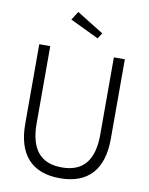

<svg xmlns="http://www.w3.org/2000/svg" viewBox="-104 -1054 885 1143"><g transform="rotate(10 338.0 -483.0)"><path d="M338.2 14.5Q401.8 14.5 450.2 -3.6Q498.6 -21.8 531.1 -57.5Q563.6 -93.2 580.2 -146.1Q596.8 -199.1 596.8 -268.6V-750H530.5V-282.7Q530.5 -224.5 518.4 -180.9Q506.4 -137.3 482.5 -108.4Q458.6 -79.5 422.5 -65.2Q386.4 -50.9 338.2 -50.9Q290 -50.9 254.1 -65.2Q218.2 -79.5 194.1 -108.4Q170 -137.3 158 -180.9Q145.9 -224.5 145.9 -282.7V-750H79.5V-268.6Q79.5 -199.1 96.1 -146.1Q112.7 -93.2 145.2 -57.5Q177.7 -21.8 226.1 -3.6Q274.5 14.5 338.2 14.5ZM437.7 -878.6 275 -979.5 242.3 -927.7 415.5 -844.5Z"/></g></svg>

Font: Spartan MB
Style: Regular
Weight: 212
Designer: Matt Bailey, Mirko Velimirovic
Foundry: Matt Bailey
Version: Version 1.005